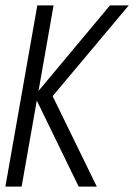

<svg xmlns="http://www.w3.org/2000/svg" viewBox="-39 -695 500 715"><path d="M-19 0 100 -675H160.5L104.5 -356.5L370.5 -675H440.5L157 -337L321.5 0H254L98 -320.5L41.5 0Z"/></svg>

Font: Anybody Light
Style: Italic
Weight: 300
Italic angle: -10°
Designer: Tyler Finck
Foundry: Etcetera Type Company
Version: Version 1.010; ttfautohint (v1.8.3) -l 8 -r 50 -G 200 -x 14 